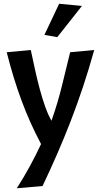

<svg xmlns="http://www.w3.org/2000/svg" viewBox="-20 -780 540 1029"><path d="M485 -512Q456 -408 424.5 -313.5Q393 -219 358.5 -130Q324 -41 286.5 45Q249 131 208 217L70 229Q109 168 141 109Q173 50 200 -8Q140 -121 95.5 -241Q51 -361 16 -500L145 -512Q156 -460 168 -405.5Q180 -351 193.5 -301Q207 -251 222.5 -207.5Q238 -164 256 -133Q291 -233 312.5 -322.5Q334 -412 356 -500ZM419 -748 287 -581 218 -593 297 -760Z"/></svg>

Font: CantoraOne
Style: Regular
Weight: 400
Designer: Pablo Impallari, Rodrigo Fuenzalida
Foundry: Pablo Impallari
Version: Version 1.001; ttfautohint (v0.8) -G 200 -r 50